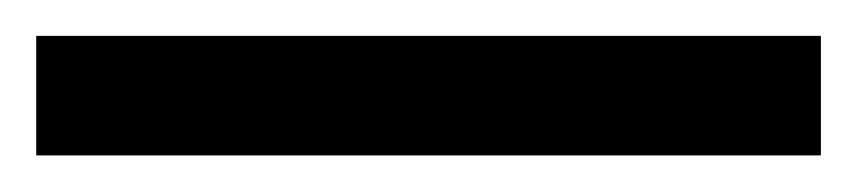

<svg xmlns="http://www.w3.org/2000/svg" viewBox="-22 70 473 106"><path d="M431.2 155.8H-2V89.8H431.2Z"/></svg>

Font: JBL Sans
Style: Semibold
Weight: 600
Version: Version 1.10